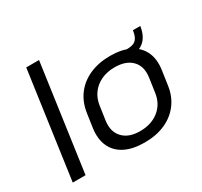

<svg xmlns="http://www.w3.org/2000/svg" viewBox="-154 -944 1213 1155"><g transform="rotate(-30 453.0 -366.0)"><path d="M239.1 -740 135.1 0H46.2L150.2 -740Z M542.4 7.9Q461.4 7.9 407.2 -19.5Q352.9 -46.9 329.1 -98.5Q305.3 -150.1 314.6 -221.4L328.8 -318.6Q339.1 -389.9 377.4 -441.1Q415.6 -492.2 478.1 -520.1Q540.5 -547.9 620.7 -547.9Q701.9 -547.9 756.1 -520.5Q810.3 -493.1 834.6 -441.5Q858.9 -389.9 848.6 -318.6L834.5 -221.4Q825 -150.1 786.2 -98.5Q747.4 -46.9 685.5 -19.5Q623.6 7.9 542.4 7.9ZM553 -65.1Q632.2 -65.1 684.3 -107.3Q736.4 -149.5 745.8 -222.1L759.6 -317.9Q769.9 -390.7 729.6 -432.8Q689.3 -474.9 610.1 -474.9Q557.9 -474.9 516.8 -455.7Q475.7 -436.5 449.8 -401.4Q424 -366.4 417.5 -317.9L403.6 -222.1Q394.2 -150.3 434.5 -107.7Q474.7 -65.1 553 -65.1ZM729.8 -532.1Q758 -532.1 775.6 -539.3Q793.3 -546.5 803.4 -564.4Q813.6 -582.2 817.8 -612.9H869Q850.1 -483.4 723.1 -483.4Z"/></g></svg>

Font: Pathway Extreme 8pt Thin
Style: Italic
Weight: 100
Italic angle: -8°
Designer: Eduardo Rodriguez Tunni
Foundry: Eduardo Rodriguez Tunni
Version: Version 1.000